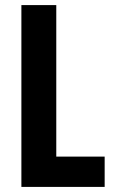

<svg xmlns="http://www.w3.org/2000/svg" viewBox="-20 -734 446 754"><path d="M64 0H391V-119H201V-714H64Z"/></svg>

Font: Noto Sans Thai Looped ExtraCondensed
Style: Bold
Weight: 700
Width: 2
Designer: Sasikarn Vongin, Ben Mitchell
Foundry: The Fontpad Ltd
Version: Version 1.001